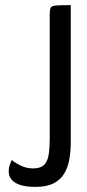

<svg xmlns="http://www.w3.org/2000/svg" viewBox="-20 -720 340 749"><path d="M119 9Q79 9 56 0.5Q33 -8 23.5 -21.5Q14 -35 14 -50Q14 -66 18.5 -77.5Q23 -89 26 -96Q40 -84 62 -73.5Q84 -63 109 -63Q138 -63 152 -77Q166 -91 170 -117.5Q174 -144 174 -183V-663Q174 -682 177.5 -689.5Q181 -697 198 -698.5Q215 -700 256 -700V-165Q256 -128 250 -96Q244 -64 229 -40.5Q214 -17 187.5 -4Q161 9 119 9Z"/></svg>

Font: Yanone Kaffeesatz
Style: Regular
Weight: 400
Designer: Yanone (Cyrillic: Daniel Pouzeot, Huerta Tipografica, and Cyreal)
Foundry: Yanone
Version: Version 2.003